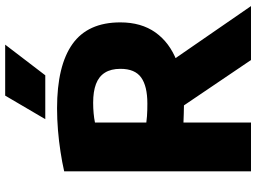

<svg xmlns="http://www.w3.org/2000/svg" viewBox="-144 -846 990 742"><g transform="rotate(-90 351.0 -475.0)"><path d="M60 0V-722Q95 -730 135.8 -736.2Q176.5 -742.5 219.2 -746Q262 -749.5 303.5 -749.5Q468 -749.5 551.8 -690Q635.5 -630.5 635.5 -505Q635.5 -424 596.5 -369.2Q557.5 -314.5 486.2 -286.8Q415 -259 318 -259Q299 -259 282.5 -259.8Q266 -260.5 248.5 -261V0ZM490 0 260 -340H464L698.5 0ZM322 -400.5Q389 -400.5 422.5 -424.5Q456 -448.5 456 -504.5Q456 -541 441.2 -564.5Q426.5 -588 397.5 -599Q368.5 -610 325 -610Q303.5 -610 284.5 -608.2Q265.5 -606.5 248.5 -603V-404.5Q261 -403 272.8 -402Q284.5 -401 296.8 -400.8Q309 -400.5 322 -400.5ZM261.5 -795 352.5 -950H549.5L431 -795Z"/></g></svg>

Font: Encode Sans SC ExtraBold
Style: Regular
Weight: 800
Version: Version 3.002